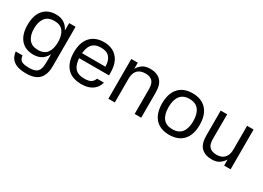

<svg xmlns="http://www.w3.org/2000/svg" viewBox="-18 -1208 2889 2111"><g transform="rotate(30 1426.0 -152.0)"><path d="M263 -7Q160 -7 103 -73Q46 -139 46 -260Q46 -344 72 -400.5Q98 -457 147 -486.5Q196 -516 263 -516Q331 -516 375 -483Q419 -450 440 -392.5Q461 -335 461 -260Q461 -187 440 -129.5Q419 -72 375 -39.5Q331 -7 263 -7ZM284 -77Q360 -77 396 -126Q432 -175 432 -260Q432 -347 396 -396Q360 -445 284 -445Q204 -445 166 -396Q128 -347 128 -260Q128 -175 166 -126Q204 -77 284 -77ZM433 -505H514V0H432V-382L433 -389ZM514 -12Q515 104 462 158Q409 212 299 212Q225 212 178.5 193.5Q132 175 108.5 140.5Q85 106 80 59H166Q169 86 180.5 105Q192 124 219.5 133Q247 142 299 142Q354 142 382.5 125.5Q411 109 421.5 75Q432 41 432 -12Z M678 -289H1018Q1017 -367 981.5 -407Q946 -447 874 -447Q794 -447 757 -398.5Q720 -350 720 -255Q720 -158 756.5 -108.5Q793 -59 881 -59Q940 -59 967 -78Q994 -97 1004 -129H1091Q1081 -89 1055 -57.5Q1029 -26 986.5 -8Q944 10 881 10Q761 10 699.5 -59Q638 -128 638 -253Q638 -380 699.5 -448Q761 -516 874 -516Q936 -516 987 -490Q1038 -464 1069 -407Q1100 -350 1100 -254V-226H677Z M1304 0H1222V-505H1304V-428Q1328 -467 1363.5 -491.5Q1399 -516 1460 -516Q1543 -516 1591 -469.5Q1639 -423 1639 -316V0H1556V-313Q1556 -385 1526 -415Q1496 -445 1439 -445Q1398 -445 1367.5 -430Q1337 -415 1320.5 -383Q1304 -351 1304 -297Z M1997 10Q1883 10 1821 -58Q1759 -126 1759 -252Q1759 -379 1821 -447.5Q1883 -516 1997 -516Q2073 -516 2126 -485.5Q2179 -455 2207.5 -396.5Q2236 -338 2236 -253Q2236 -125 2173.5 -57.5Q2111 10 1997 10ZM1997 -61Q2077 -61 2115.5 -110.5Q2154 -160 2154 -252Q2154 -344 2115.5 -394.5Q2077 -445 1997 -445Q1918 -445 1879.5 -394.5Q1841 -344 1841 -252Q1841 -160 1879.5 -110.5Q1918 -61 1997 -61Z M2692 -505H2774V0H2692V-77Q2668 -39 2632.5 -14.5Q2597 10 2536 10Q2453 10 2405 -36.5Q2357 -83 2357 -190V-505H2439L2438 -193Q2438 -121 2469 -91Q2500 -61 2557 -61Q2598 -61 2628 -76Q2658 -91 2675 -123.5Q2692 -156 2692 -208Z"/></g></svg>

Font: Asta Sans
Style: Regular
Weight: 400
Designer: 42dot
Version: Version 1.000